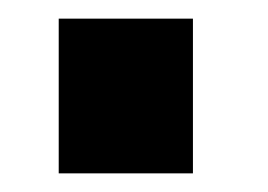

<svg xmlns="http://www.w3.org/2000/svg" viewBox="-20 -393 288 206"><path d="M43 -373H187V-207H43Z"/></svg>

Font: Panefresco 999wt
Style: Regular
Weight: 900
Version: Version 1.001